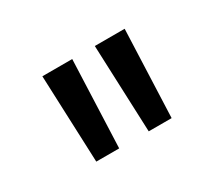

<svg xmlns="http://www.w3.org/2000/svg" viewBox="-65 -850 581 514"><g transform="rotate(-30 226.0 -593.0)"><path d="M109.4 -457.5 98.6 -727.5H190.9L180.2 -457.5ZM271.5 -457.5 260.7 -727.5H353L342.3 -457.5Z"/></g></svg>

Font: Inter 18pt
Style: Regular
Weight: 400
Designer: Rasmus Andersson
Foundry: rsms
Version: Version 4.001;git-66647c0bb